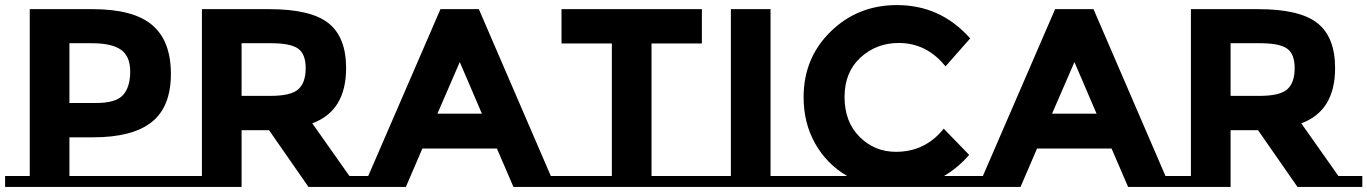

<svg xmlns="http://www.w3.org/2000/svg" viewBox="-31 -735 5377 755"><path d="M677 -43V0H-11V-43H86V-699H333Q494 -699 567.5 -636.5Q641 -574 641 -444.5Q641 -315 565.5 -255Q490 -195 335 -195H242V-43ZM331 -565H242V-330H347Q425 -330 453 -361.5Q481 -393 481 -453.5Q481 -514 444.5 -539.5Q408 -565 331 -565Z M763 -43V-699H1028Q1191 -699 1260.5 -644Q1330 -589 1330 -467Q1330 -299 1197 -250L1343 -43H1437V0H1182L1027 -223H919V0H666V-43ZM1036 -565H919V-358H1033Q1113 -358 1142 -384Q1171 -410 1171 -466.5Q1171 -523 1141 -544Q1111 -565 1036 -565Z M2251 -43V0H1988L1923 -151H1630L1565 0H1302V-43H1417L1701 -699H1852L2135 -43ZM1777 -491 1689 -288H1864Z M2757 -43V0H2149V-43H2375V-564H2177V-699H2729V-564H2531V-43Z M3085 -43V0H2757V-43H2843V-699H2999V-43Z M3821 -43V0H3085V-43H3300Q3220 -90 3174.5 -170.5Q3129 -251 3129 -353Q3129 -507 3235.5 -611Q3342 -715 3496 -715Q3668 -715 3784 -584L3687 -474Q3613 -566 3503 -566Q3415 -566 3352.5 -508.5Q3290 -451 3290 -353.5Q3290 -256 3349 -197Q3408 -138 3492 -138Q3607 -138 3680 -229L3780 -126Q3736 -75 3681 -43Z M4668 -43V0H4405L4340 -151H4047L3982 0H3719V-43H3834L4118 -699H4269L4552 -43ZM4194 -491 4106 -288H4281Z M4652 -43V-699H4917Q5080 -699 5149.5 -644Q5219 -589 5219 -467Q5219 -299 5086 -250L5232 -43H5326V0H5071L4916 -223H4808V0H4555V-43ZM4925 -565H4808V-358H4922Q5002 -358 5031 -384Q5060 -410 5060 -466.5Q5060 -523 5030 -544Q5000 -565 4925 -565Z"/></svg>

Font: Montserrat Subrayada
Style: Bold
Weight: 700
Version: Version 2.001